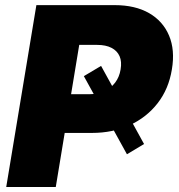

<svg xmlns="http://www.w3.org/2000/svg" viewBox="-20 -748 716 768"><path d="M384.3 -484.4 556.2 -171.9 487.8 -130.9 315.4 -443.4ZM4.9 0 125.5 -727.5H438.5Q520.5 -727.5 576.2 -695.6Q631.8 -663.6 656.2 -605.7Q680.7 -547.9 667.5 -470.2Q654.8 -392.1 610.6 -335.2Q566.4 -278.3 498.8 -247.3Q431.2 -216.3 347.7 -216.3H159.7L185.1 -371.1H335.9Q370.6 -371.1 397.2 -383.3Q423.8 -395.5 440.7 -417.7Q457.5 -439.9 462.4 -470.2Q467.8 -501.5 458.3 -523.2Q448.7 -544.9 426 -556.6Q403.3 -568.4 368.7 -568.4H296.9L203.1 0Z"/></svg>

Font: Inter 16pt Black
Style: Italic
Weight: 900
Italic angle: -9.3988°
Version: Version 4.001;git-66647c0bb